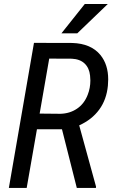

<svg xmlns="http://www.w3.org/2000/svg" viewBox="-20 -921 560 941"><path d="M174.3 -364.3 275.4 -363.3Q321.8 -364.3 357.2 -388.2Q392.6 -412.1 409.7 -456.1Q422.9 -489.3 422.9 -526.9Q422.9 -538.6 421.4 -550.8Q417.5 -587.9 394.8 -609.6Q372.1 -631.3 332 -633.3L221.2 -633.8ZM283.7 -287.6H161.1L110.8 0H23.4L146.5 -710.9L334.5 -710.4Q426.3 -707.5 472.2 -651.4Q510.3 -604.5 510.3 -531.7Q510.3 -517.1 508.8 -501Q502.4 -433.1 466.3 -383.8Q430.2 -334.5 368.2 -306.6L450.7 -6.3L450.2 0H356.4ZM395.5 -901.4H508.3L358.9 -757.8H281.2Z"/></svg>

Font: MAUL Condensed Italic
Style: Condenced Regular Italic
Weight: 400
Italic angle: -12°
Designer: MAUL
Version: Version 1.0; 2020; ttfautohint (v1.8.3)